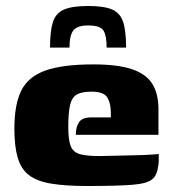

<svg xmlns="http://www.w3.org/2000/svg" viewBox="-20 -616 572 641"><path d="M274 -596Q327 -596 354 -584.5Q381 -573 391 -543Q401 -513 401 -457H336Q336 -497 325.5 -514Q315 -531 274 -531Q238 -531 225 -514.5Q212 -498 212 -457H147Q147 -512 156.5 -542Q166 -572 193.5 -584Q221 -596 274 -596ZM272 5Q198 5 150.5 -3Q103 -11 76.5 -31.5Q50 -52 39 -90Q28 -128 28 -187Q28 -267 51 -313.5Q74 -360 131.5 -380.5Q189 -401 292 -401Q373 -401 420.5 -385Q468 -369 488.5 -336Q509 -303 509 -251V-166H233Q233 -191 243.5 -207.5Q254 -224 284 -224H350V-243Q349 -276 336.5 -293Q324 -310 285 -310Q253 -310 236.5 -300.5Q220 -291 214 -265.5Q208 -240 208 -191Q208 -149 216 -128.5Q224 -108 246.5 -101.5Q269 -95 312 -95Q329 -95 359.5 -96Q390 -97 422.5 -97.5Q455 -98 480 -99.5Q505 -101 510 -102V-81Q510 -66 505.5 -47.5Q501 -29 490 -19Q473 -3 421 1Q369 5 272 5Z"/></svg>

Font: Genos Thin ExtraBold
Style: Regular
Weight: 800
Version: Version 1.010